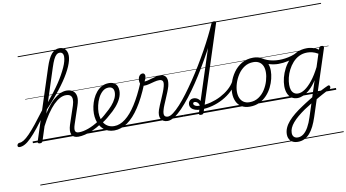

<svg xmlns="http://www.w3.org/2000/svg" viewBox="-303 -1333 3905 2166"><g transform="rotate(-10 1649.0 -250.0)"><path d="M-156 17Q-168 17 -173 9.5Q-178 2 -176 -7Q-174 -16 -166.5 -23.5Q-159 -31 -147 -31Q-125 -31 -97 -48.5Q-69 -66 -31.5 -104.5Q6 -143 57 -206.5Q108 -270 177 -362Q187 -376 193.5 -370Q200 -364 199.5 -349.5Q199 -335 189 -321Q121 -225 69 -160Q17 -95 -22.5 -56Q-62 -17 -94 0Q-126 17 -156 17ZM519 17Q490 17 471 7Q452 -3 443 -22.5Q434 -42 435.5 -70Q437 -98 448 -132L518 -341Q531 -382 529.5 -410.5Q528 -439 511 -454Q494 -469 459 -469Q426 -469 390.5 -450.5Q355 -432 317.5 -394.5Q280 -357 240 -298.5Q200 -240 159 -160L152 -209Q196 -292 238.5 -351Q281 -410 322 -447Q363 -484 401 -501.5Q439 -519 475 -519Q519 -519 548 -498Q577 -477 583.5 -435Q590 -393 568 -329L501 -129Q484 -78 491 -54.5Q498 -31 534 -31Q543 -31 547.5 -23.5Q552 -16 550.5 -7Q549 2 541 9.5Q533 17 519 17ZM79 15Q67 15 59.5 10Q52 5 55 -6L318 -815Q350 -914 388 -959Q426 -1004 478 -1004Q508 -1004 528 -991.5Q548 -979 559 -956.5Q570 -934 570 -903Q570 -879 562.5 -848.5Q555 -818 540 -783Q525 -748 503 -709Q481 -670 452 -627.5Q423 -585 387.5 -539.5Q352 -494 310.5 -446Q269 -398 221 -348L110 -4Q106 6 99.5 10.5Q93 15 79 15ZM247 -426Q288 -475 324.5 -523Q361 -571 391 -616Q421 -661 444 -702.5Q467 -744 483.5 -780.5Q500 -817 508 -847.5Q516 -878 516 -901Q516 -918 511 -929.5Q506 -941 496.5 -947Q487 -953 473 -953Q453 -953 436 -938.5Q419 -924 403 -891Q387 -858 369 -802ZM0 475H676V485H0ZM0 -20H676V0H0ZM0 -505H676V-500H0ZM0 -995H676V-985H0Z M518 17Q506 17 502 9.5Q498 2 501 -7Q504 -16 512.5 -23.5Q521 -31 534 -31Q582 -31 642 -52.5Q702 -74 768 -117Q775 -122 781.5 -119Q788 -116 792 -108Q796 -100 795 -92Q794 -84 786 -79Q735 -46 686.5 -24.5Q638 -3 595.5 7Q553 17 518 17ZM676 475V485ZM676 -20V0ZM676 -505V-500ZM676 -995V-985Z M765 -113Q794 -129 820.5 -149.5Q847 -170 870 -192Q912 -227 943 -262.5Q974 -298 991.5 -334.5Q1009 -371 1009 -406Q1009 -436 994 -453Q979 -470 949 -470Q938 -470 933.5 -477Q929 -484 930.5 -494Q932 -504 940 -511.5Q948 -519 961 -519Q996 -519 1019 -505.5Q1042 -492 1053 -469Q1064 -446 1064 -414Q1064 -371 1044 -327.5Q1024 -284 987 -241Q950 -198 898 -156Q873 -133 844 -112Q815 -91 785 -73ZM676 475H1120V485H676ZM676 -20H1120V0H676ZM676 -505H1120V-500H676ZM676 -995H1120V-985H676Z M930 18Q893 18 862.5 7Q832 -4 808.5 -24.5Q785 -45 768.5 -73.5Q752 -102 743.5 -136.5Q735 -171 735 -210Q735 -249 744 -291.5Q753 -334 771 -374.5Q789 -415 816 -447.5Q843 -480 879 -499.5Q915 -519 961 -519Q971 -519 975 -511.5Q979 -504 977 -494Q975 -484 967.5 -477Q960 -470 949 -470Q910 -470 880 -444Q850 -418 829.5 -378Q809 -338 799 -293.5Q789 -249 789 -212Q789 -173 798.5 -140Q808 -107 827 -82.5Q846 -58 874 -44.5Q902 -31 939 -31Q1003 -31 1066.5 -80Q1130 -129 1191 -224.5Q1252 -320 1310 -458Q1313 -466 1321 -467.5Q1329 -469 1337 -465Q1345 -461 1349.5 -454Q1354 -447 1350 -438Q1289 -287 1222 -185.5Q1155 -84 1082 -33Q1009 18 930 18ZM1120 475H1133V485H1120ZM1120 -20H1133V0H1120ZM1120 -505H1133V-500H1120ZM1120 -995H1133V-985H1120Z M1543 17Q1515 17 1495.5 7Q1476 -3 1465.5 -21.5Q1455 -40 1455 -65.5Q1455 -91 1465 -122Q1472 -144 1485 -174.5Q1498 -205 1513 -239.5Q1528 -274 1542 -308.5Q1556 -343 1564 -374Q1576 -419 1565 -436Q1554 -453 1526 -453Q1500 -453 1469 -445Q1438 -437 1407.5 -429Q1377 -421 1350 -421Q1335 -421 1323.5 -429Q1312 -437 1306.5 -452.5Q1301 -468 1301 -490Q1301 -508 1307 -524Q1313 -540 1325 -550Q1337 -560 1353 -560Q1367 -560 1374 -551Q1381 -542 1381 -528Q1381 -517 1376 -500.5Q1371 -484 1361 -467Q1379 -467 1400.5 -472.5Q1422 -478 1446.5 -485.5Q1471 -493 1496 -498.5Q1521 -504 1544 -504Q1575 -504 1595 -490Q1615 -476 1621 -446Q1627 -416 1615 -367Q1607 -339 1593 -304.5Q1579 -270 1564 -235Q1549 -200 1536 -169Q1523 -138 1517 -115Q1504 -72 1513 -51.5Q1522 -31 1557 -31Q1567 -31 1571 -23.5Q1575 -16 1573 -7Q1571 2 1563.5 9.5Q1556 17 1543 17ZM1132 475H1700V485H1132ZM1132 -20H1700V0H1132ZM1132 -505H1700V-500H1132ZM1132 -995H1700V-985H1132Z M1543 17Q1532 17 1528 9.5Q1524 2 1525.5 -7Q1527 -16 1534 -23.5Q1541 -31 1552 -31Q1578 -31 1615 -58.5Q1652 -86 1696 -134Q1740 -182 1788 -246Q1836 -310 1886 -384Q1936 -458 1984 -537Q2032 -616 2075.5 -694.5Q2119 -773 2155 -845.5Q2191 -918 2217 -978Q2221 -986 2228 -990Q2235 -994 2243 -994Q2251 -994 2255.5 -989.5Q2260 -985 2257 -978Q2230 -911 2192 -833Q2154 -755 2109 -672Q2064 -589 2014.5 -506Q1965 -423 1913.5 -346Q1862 -269 1810.5 -203Q1759 -137 1711 -87.5Q1663 -38 1620 -10.5Q1577 17 1543 17ZM1699 475H1724V485H1699ZM1699 -20H1724V0H1699ZM1699 -505H1724V-500H1699ZM1699 -995H1724V-985H1699Z M1924 14Q1912 14 1905.5 9.5Q1899 5 1902 -7L2217 -978Q2221 -990 2228 -994.5Q2235 -999 2248 -999Q2264 -999 2269.5 -993.5Q2275 -988 2270 -976L1955 -4Q1952 5 1945.5 9.5Q1939 14 1924 14ZM1725 475H2239V485H1725ZM1725 -20H2239V0H1725ZM1725 -505H2239V-500H1725ZM1725 -995H2239V-985H1725Z M1930 -45Q1894 -45 1867 -54.5Q1840 -64 1825 -81.5Q1810 -99 1810 -122Q1810 -149 1826.5 -166.5Q1843 -184 1871 -184Q1898 -184 1919 -169.5Q1940 -155 1950 -131.5Q1960 -108 1951 -81L1923 -68Q1930 -90 1923.5 -106.5Q1917 -123 1904 -132Q1891 -141 1878 -141Q1858 -141 1858 -124Q1858 -110 1876.5 -99.5Q1895 -89 1936 -89Q1996 -89 2056 -104.5Q2116 -120 2170 -148Q2224 -176 2266.5 -213Q2309 -250 2334 -293Q2340 -303 2350 -302.5Q2360 -302 2366.5 -294.5Q2373 -287 2366 -277Q2338 -228 2292.5 -185.5Q2247 -143 2189 -111.5Q2131 -80 2065.5 -62.5Q2000 -45 1930 -45ZM2239 475V485ZM2239 -20V0ZM2239 -505V-500ZM2239 -995V-985Z M2483 19Q2427 19 2388.5 -4.5Q2350 -28 2330.5 -70.5Q2311 -113 2311 -168Q2311 -223 2330 -284Q2349 -345 2387 -398.5Q2425 -452 2481.5 -485.5Q2538 -519 2614 -519Q2669 -519 2707 -496.5Q2745 -474 2765 -433.5Q2785 -393 2785 -339Q2785 -298 2773.5 -249.5Q2762 -201 2738.5 -153.5Q2715 -106 2678.5 -67Q2642 -28 2593.5 -4.5Q2545 19 2483 19ZM2489 -31Q2548 -31 2593 -61Q2638 -91 2667.5 -138Q2697 -185 2712 -237Q2727 -289 2727 -334Q2727 -376 2713.5 -406Q2700 -436 2673 -452.5Q2646 -469 2607 -469Q2549 -469 2504.5 -440Q2460 -411 2429.5 -364.5Q2399 -318 2383 -266.5Q2367 -215 2367 -171Q2367 -128 2381.5 -96.5Q2396 -65 2423 -48Q2450 -31 2489 -31ZM2239 475H2840V485H2239ZM2239 -20H2840V0H2239ZM2239 -505H2840V-500H2239ZM2239 -995H2840V-985H2239Z M2885 -400Q2836 -400 2785 -414.5Q2734 -429 2689 -456Q2681 -462 2680 -470.5Q2679 -479 2684 -486Q2689 -493 2696 -495.5Q2703 -498 2711 -494Q2735 -478 2765 -466.5Q2795 -455 2830 -449Q2865 -443 2900 -443Q2933 -443 2969.5 -448Q3006 -453 3041.5 -463.5Q3077 -474 3104 -489Q3114 -495 3120.5 -489Q3127 -483 3126.5 -473.5Q3126 -464 3115 -458Q3054 -426 2996 -413Q2938 -400 2885 -400ZM2841 475V485ZM2841 -20V0ZM2841 -505V-500ZM2841 -995V-985Z M3232 20Q3252 8 3272 -3Q3292 -14 3312 -24.5Q3332 -35 3351 -44Q3370 -53 3388 -61Q3399 -66 3405.5 -61.5Q3412 -57 3413.5 -48Q3415 -39 3411.5 -30.5Q3408 -22 3399 -18Q3378 -9 3356.5 2Q3335 13 3312 25.5Q3289 38 3266.5 51Q3244 64 3221 78ZM2948 504Q2895 504 2866.5 475Q2838 446 2838 400Q2838 362 2854 325.5Q2870 289 2900.5 254Q2931 219 2973.5 184.5Q3016 150 3068 116Q3089 102 3110 88.5Q3131 75 3152 62Q3173 49 3193 37L3253 -148Q3214 -88 3174 -51.5Q3134 -15 3097.5 1Q3061 17 3030 17Q2991 17 2962.5 -2Q2934 -21 2919 -57Q2904 -93 2904 -141Q2904 -186 2917 -237.5Q2930 -289 2956 -338.5Q2982 -388 3021 -429Q3060 -470 3112.5 -494.5Q3165 -519 3230 -519Q3251 -519 3274 -514.5Q3297 -510 3319.5 -501Q3342 -492 3361 -479L3367 -496Q3370 -507 3376.5 -511Q3383 -515 3396 -515Q3414 -515 3419 -507.5Q3424 -500 3420 -488L3176 260Q3157 318 3134.5 363.5Q3112 409 3084 440.5Q3056 472 3022.5 488Q2989 504 2948 504ZM2956 455Q2991 455 3021.5 431.5Q3052 408 3077.5 362.5Q3103 317 3123 254L3172 103Q3158 112 3144 121Q3130 130 3115.5 139Q3101 148 3087 157Q3041 189 3005 219.5Q2969 250 2944.5 279Q2920 308 2907.5 336.5Q2895 365 2895 394Q2895 412 2901.5 425.5Q2908 439 2921.5 447Q2935 455 2956 455ZM3044 -33Q3081 -33 3123 -61Q3165 -89 3210.5 -146Q3256 -203 3300 -290L3347 -435Q3311 -456 3281 -463Q3251 -470 3224 -470Q3172 -470 3130 -449Q3088 -428 3056.5 -392.5Q3025 -357 3003.5 -314.5Q2982 -272 2971.5 -228Q2961 -184 2961 -146Q2961 -111 2970 -86Q2979 -61 2998 -47Q3017 -33 3044 -33ZM2840 475H3475V485H2840ZM2840 -20H3475V0H2840ZM2840 -505H3475V-500H2840ZM2840 -995H3475V-985H2840Z"/></g></svg>

Font: Playwrite CZ Guides
Style: Regular
Weight: 400
Designer: Veronika Burian, José Scaglione
Foundry: TypeTogether
Version: Version 1.003